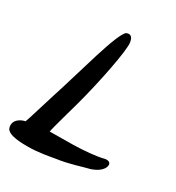

<svg xmlns="http://www.w3.org/2000/svg" viewBox="-176 -824 873 951"><g transform="rotate(30 260.5 -349.0)"><path d="M184 -101C185 -116 231 -275 236 -295C274 -435 315 -640 308 -682C305 -702 296 -724 269 -713C231 -690 164 -424 110 -260C96 -218 62 -100 55 -85C38 -83 -11 -63 2 -17C13 19 99 18 129 18C189 18 252 5 276 1C351 -9 412 -32 452 -41C520 -64 522 -100 520 -108C517 -119 506 -123 491 -121C396 -96 228 -103 184 -101Z"/></g></svg>

Font: Carybe
Style: Regular
Weight: 400
Designer: Genilson Lima Santos
Foundry: Genilson Lima Santos
Version: Version 1.010;PS 001.010;hotconv 1.0.70;makeotf.lib2.5.58329